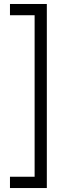

<svg xmlns="http://www.w3.org/2000/svg" viewBox="-20 -806 336 959"><path d="M152.9 -412.1H213.9V133.2H29.8V76.8H152.9ZM29.8 -786.1H213.9V-410.5H152.9V-729.9H29.8Z"/></svg>

Font: Khand Variable Light
Style: Regular
Weight: 300
Designer: Satya Rajpurohit
Foundry: Indian Type Foundry
Version: Version 3.000